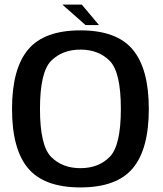

<svg xmlns="http://www.w3.org/2000/svg" viewBox="-20 -813 710 838"><path d="M331 5Q489 5 559.2 -78.2Q629.5 -161.5 629.5 -337.5Q629.5 -513 559.2 -596.8Q489 -680.5 331 -680.5Q173 -680.5 102.8 -596.8Q32.5 -513 32.5 -337.5Q32.5 -161.5 102.8 -78.2Q173 5 331 5ZM331 -79Q252 -79 203.2 -128.2Q154.5 -177.5 154.5 -337.5Q154.5 -498.5 203.2 -547.5Q252 -596.5 331 -596.5Q410 -596.5 458.8 -547.5Q507.5 -498.5 507.5 -337.5Q507.5 -177.5 458.8 -128.2Q410 -79 331 -79ZM353.5 -703.5H412L337 -793H252Z"/></svg>

Font: Anybody UltraCondensed Thin Medium
Style: Regular
Weight: 500
Version: Version 1.111